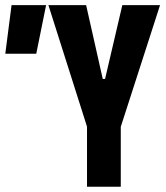

<svg xmlns="http://www.w3.org/2000/svg" viewBox="-29 -713 635 733"><path d="M303.2 0V-229.5L155.8 -693.4H299.8L363.3 -411.6H372.1L438 -693.4H582L432.1 -229V0ZM-8.8 -507.8 15.1 -693.4H147L109.4 -507.8Z"/></svg>

Font: Cascadia Code PL
Style: Bold
Weight: 700
Monospace: yes
Designer: Aaron Bell
Foundry: Saja Typeworks
Version: Version 2404.023; ttfautohint (v1.8.4)